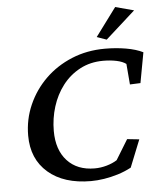

<svg xmlns="http://www.w3.org/2000/svg" viewBox="-54 -813 718 868"><g transform="rotate(-5 305.0 -379.0)"><path d="M324.2 8.8Q201.2 8.8 129.9 -52.7Q58.6 -114.3 58.6 -220.7Q58.6 -293.9 87.4 -359.4Q116.2 -424.8 167 -474.6Q217.8 -524.4 287.1 -553.2Q356.4 -582 438.5 -582Q488.3 -582 533.7 -574.2Q579.1 -566.4 610.4 -550.8L585 -413.1L537.1 -411.1L529.3 -504.9Q513.7 -516.6 485.8 -522.5Q458 -528.3 425.8 -528.3Q367.2 -528.3 320.3 -503.4Q273.4 -478.5 241.2 -436.5Q209 -394.5 192.4 -341.3Q175.8 -288.1 175.8 -231.4Q175.8 -145.5 221.2 -96.2Q266.6 -46.9 345.7 -46.9Q373 -46.9 400.4 -54.7Q427.7 -62.5 447.3 -75.2L502.9 -166L557.6 -160.2L507.8 -36.1Q478.5 -20.5 446.8 -10.7Q415 -1 383.8 3.9Q352.5 8.8 324.2 8.8ZM450.2 -622.1 406.2 -637.7 501 -765.6 585 -743.2Z"/></g></svg>

Font: Crimson Pro Medium
Style: Italic
Weight: 500
Italic angle: -12°
Designer: Jacques Le Bailly
Foundry: Baron von Fonthausen
Version: Version 1.003